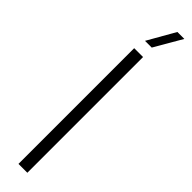

<svg xmlns="http://www.w3.org/2000/svg" viewBox="-271 -729 704 704"><g transform="rotate(45 81.0 -377.0)"><path d="M56 0V-600H102V0ZM65 -647 126 -754H162L100 -647Z"/></g></svg>

Font: Big Shoulders Display Light
Style: Regular
Weight: 300
Designer: Patric King
Foundry: XO Type Co
Version: Version 1.000; ttfautohint (v1.8.2)